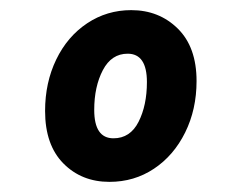

<svg xmlns="http://www.w3.org/2000/svg" viewBox="-20 -730 457 379"><path d="M69 -511Q69 -567 91 -612.5Q113 -658 152 -684Q191 -710 239 -710Q294 -710 331 -673.5Q368 -637 368 -570Q368 -514 345.5 -468.5Q323 -423 284 -397Q245 -371 196 -371Q141 -371 105 -407.5Q69 -444 69 -511ZM270 -568Q270 -624 232 -624Q200 -624 183 -591.5Q166 -559 166 -513Q166 -457 204 -457Q237 -457 253.5 -489.5Q270 -522 270 -568Z"/></svg>

Font: Fira Sans Extra Condensed
Style: Bold Italic
Weight: 700
Width: 3
Italic angle: -8°
Designer: Carrois Corporate & Edenspiekermann AG
Foundry: Carrois Corporate GbR & Edenspiekermann AG
Version: Version 4.203